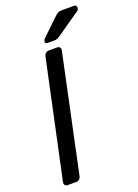

<svg xmlns="http://www.w3.org/2000/svg" viewBox="-165 -957 738 1025"><g transform="rotate(-20 204.0 -444.0)"><path d="M35 0Q25 0 19.5 -6.5Q14 -13 16 -23L158 -687Q160 -697 167.5 -703.5Q175 -710 185 -710H233Q243 -710 248 -703.5Q253 -697 251 -687L110 -23Q108 -13 100.5 -6.5Q93 0 83 0ZM193 -750Q177 -750 181 -766Q183 -773 189 -779L283 -869Q295 -880 302.5 -884Q310 -888 324 -888H393Q408 -888 408 -872Q407 -861 400 -856L263 -761Q253 -754 246 -752Q239 -750 228 -750Z"/></g></svg>

Font: Rubik
Style: Italic
Weight: 400
Italic angle: -12°
Designer: Hubert and Fischer
Foundry: Hubert and Fischer
Version: Version 2.300;gftools[0.9.30]